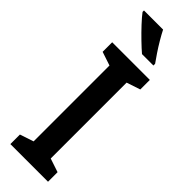

<svg xmlns="http://www.w3.org/2000/svg" viewBox="-311 -945 952 952"><g transform="rotate(45 165.0 -468.5)"><path d="M297 0H33V-67L105 -91V-623L33 -647V-714H297V-647L225 -623V-91L297 -67ZM167 -937Q178 -915 194.5 -887Q211 -859 228.5 -833Q246 -807 259 -789V-777H179Q159 -794 130 -822Q101 -850 74 -879Q47 -908 33 -927V-937Z"/></g></svg>

Font: Noto Sans Myanmar UI Condensed SemiBold
Style: Regular
Weight: 600
Width: 3
Designer: Monotype Design Team
Foundry: Monotype Imaging Inc.
Version: Version 2.103; ttfautohint (v1.8.4.7-5d5b)